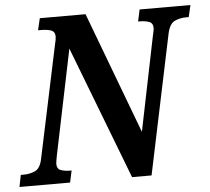

<svg xmlns="http://www.w3.org/2000/svg" viewBox="-71 -769 902 824"><g transform="rotate(-5 379.5 -357.0)"><path d="M-20 0 -10 -51H2Q29 -51 52 -61.5Q75 -72 83 -113L185 -595Q188 -607 189.5 -615.5Q191 -624 191 -629Q191 -651 174 -657Q157 -663 130 -663H118L130 -714H327L524 -190L607 -597Q609 -606 611 -615Q613 -624 613 -629Q613 -651 596 -657Q579 -663 557 -663H549L560 -714H779L767 -663H756Q729 -663 706.5 -652.5Q684 -642 675 -601L549 0H465L245 -573L151 -118Q146 -91 146 -85Q146 -63 163 -57Q180 -51 202 -51H209L198 0Z"/></g></svg>

Font: Noto Serif Condensed
Style: Bold Italic
Weight: 700
Width: 3
Italic angle: -12°
Designer: Monotype Design Team
Foundry: Monotype Imaging Inc.
Version: Version 2.014